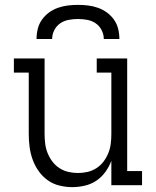

<svg xmlns="http://www.w3.org/2000/svg" viewBox="-20 -760 640 788"><path d="M277 8Q250 8 223.5 1.5Q197 -5 175.5 -20.5Q154 -36 138.5 -58Q123 -80 114 -105Q105 -130 101.5 -156.5Q98 -183 98 -210V-462H37V-520H163V-210Q163 -190 165.5 -170Q168 -150 175.5 -131.5Q183 -113 195 -97Q207 -81 224 -70Q241 -59 260.5 -54.5Q280 -50 300 -50Q320 -50 339.5 -54.5Q359 -59 376 -70Q393 -81 405 -97Q417 -113 424.5 -131.5Q432 -150 434.5 -170Q437 -190 437 -210V-462H377V-520H502V-58H563V0H437V-100Q428 -76 412.5 -54.5Q397 -33 375.5 -18.5Q354 -4 328 2Q302 8 277 8ZM130 -600Q130 -621 135 -641.5Q140 -662 152 -679Q164 -696 181 -708.5Q198 -721 218 -728Q238 -735 258.5 -737.5Q279 -740 300 -740Q321 -740 341.5 -737.5Q362 -735 382 -728Q402 -721 419 -708.5Q436 -696 448 -679Q460 -662 465 -641.5Q470 -621 470 -600H406Q406 -619 397 -636.5Q388 -654 372.5 -664.5Q357 -675 338 -678.5Q319 -682 300 -682Q281 -682 262 -678.5Q243 -675 227.5 -664.5Q212 -654 203 -636.5Q194 -619 194 -600Z"/></svg>

Font: Iosevka Etoile Light
Style: Regular
Weight: 300
Designer: Belleve Invis
Foundry: Belleve Invis
Version: Version 25.0.1; ttfautohint (v1.8.4)